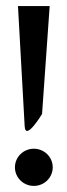

<svg xmlns="http://www.w3.org/2000/svg" viewBox="-20 -610 221 630"><path d="M29 -61C29 -27 57 0 91 0C125 0 153 -27 153 -61C153 -95 125 -122 91 -122C57 -122 29 -95 29 -61ZM39 -590 61 -195C64 -146 118 -236 118 -236L143 -590Z"/></svg>

Font: Charger Pro
Style: Regular
Weight: 400
Designer: Jasper
Foundry: Cannot Into Space Fonts
Version: Version 1.09